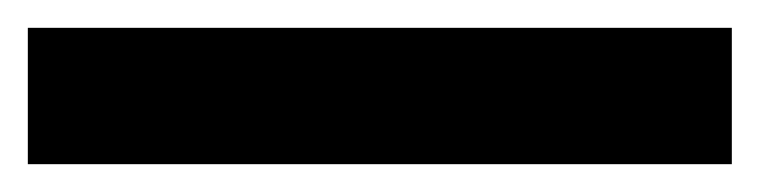

<svg xmlns="http://www.w3.org/2000/svg" viewBox="-23 -971 546 138"><path d="M503 -853V-951H-3V-853Z"/></svg>

Font: Noto Sans Telugu UI
Style: Bold
Weight: 700
Designer: Jelle Bosma - Monotype Design Team
Foundry: Monotype Imaging Inc.
Version: Version 2.005